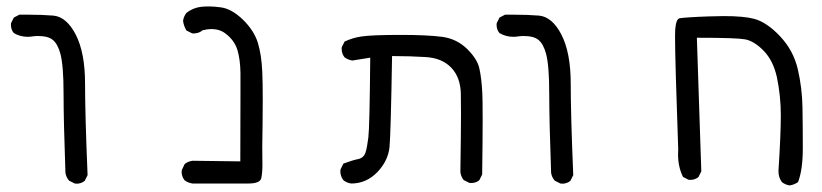

<svg xmlns="http://www.w3.org/2000/svg" viewBox="-20 -454 2540 593"><path d="M210.9 112.8Q213.9 113.3 218.3 113.3Q222.7 113.3 229.2 111.3Q235.8 109.4 241.7 104.5L250.5 86.9Q242.7 -100.6 242.7 -195.8Q242.7 -291 213.9 -347.2Q185.5 -401.9 145 -405.8Q110.8 -408.7 63.5 -408.7Q52.2 -408.7 40 -408.7L22.9 -399.9L14.2 -382.8Q13.7 -380.4 13.7 -377.9Q13.7 -362.3 22.5 -352.1Q41.5 -340.3 65.9 -340.3Q72.3 -340.3 80.8 -341.6Q89.4 -342.8 96.7 -342.8Q128.4 -342.8 142.6 -331.1Q158.2 -318.8 166.5 -288.1Q176.3 -251.5 176.3 -166.3Q176.3 -81.1 182.1 79.6Q184.1 93.3 193.4 104Z M746.6 112.8Q783.7 112.8 787.1 95.7Q790.5 79.6 790.5 53.7Q790.5 47.9 790.3 37.8Q790 27.8 790 -1.5Q790 -30.8 791 -74.2Q791.5 -121.6 791.5 -147.5Q791.5 -199.7 790 -232.9Q787.6 -285.2 776.4 -321.8Q764.6 -359.9 730 -393.6Q695.3 -426.8 662.6 -431.2Q641.6 -434.1 626.7 -434.1Q611.8 -434.1 602.1 -433.1Q576.2 -430.2 555.7 -414.1Q547.4 -403.3 545.4 -389.6Q547.4 -374 555.7 -359.9L573.2 -351.1Q576.2 -350.6 579.1 -350.6Q582 -350.6 586.4 -351.6Q596.7 -353 605.5 -360.4Q620.6 -364.3 632.8 -364.3Q658.7 -364.3 676.8 -350.1Q704.1 -329.6 713.4 -299.3Q722.2 -269 722.7 -228Q722.7 -214.4 722.7 -163.1Q722.7 -111.8 722.2 44.4L574.7 42.5Q560.5 44.4 550.3 52.7L541.5 71.3Q541 74.2 541 78.6Q541 83 543 89.6Q544.9 96.2 549.8 102.5Q560.5 110.8 574.7 112.8Z M1195.3 -280.8Q1245.1 -280.8 1294.4 -277.8Q1344.7 -274.9 1373.3 -245.4Q1401.9 -215.8 1403.3 -165.5Q1403.8 -149.4 1403.8 -100.8Q1403.8 -52.2 1401.9 77.6Q1403.8 91.8 1412.1 102.1L1429.7 110.8Q1432.1 111.3 1434.6 111.3Q1450.2 111.3 1460.4 102.5L1469.2 85Q1470.7 -25.4 1470.7 -84.5Q1470.7 -143.6 1469.7 -165.5Q1467.3 -213.4 1460.4 -243.2Q1454.1 -272 1421.9 -303.7Q1389.6 -334.5 1345.2 -340.3Q1299.3 -346.2 1217.3 -346.2Q1127.4 -346.2 1096.2 -341.3Q1069.3 -337.4 1044.4 -325.7L1035.6 -308.6Q1035.2 -306.2 1035.2 -303.7Q1035.2 -288.1 1043.9 -277.3Q1054.7 -269 1068.4 -267.1L1123.5 -275.9Q1121.6 -61.5 1117.7 -29.8Q1113.8 2 1108.9 17.1Q1103 34.2 1085 37.6Q1069.8 40.5 1040.5 51.3L1031.7 69.3Q1031.2 72.3 1031.2 76.7Q1031.2 81.1 1033.2 88.4Q1035.2 95.7 1040.5 102.5Q1050.8 110.8 1064.9 112.8Q1111.3 112.8 1145.5 77.6Q1179.2 42 1183.1 -0.5Q1187 -43.9 1190.9 -280.8Z M1710.9 112.8Q1713.9 113.3 1718.3 113.3Q1722.7 113.3 1729.2 111.3Q1735.8 109.4 1741.7 104.5L1750.5 86.9Q1742.7 -100.6 1742.7 -195.8Q1742.7 -291 1713.9 -347.2Q1685.5 -401.9 1645 -405.8Q1610.8 -408.7 1563.5 -408.7Q1552.2 -408.7 1540 -408.7L1522.9 -399.9L1514.2 -382.8Q1513.7 -380.4 1513.7 -377.9Q1513.7 -362.3 1522.5 -352.1Q1541.5 -340.3 1565.9 -340.3Q1572.3 -340.3 1580.8 -341.6Q1589.4 -342.8 1596.7 -342.8Q1628.4 -342.8 1642.6 -331.1Q1658.2 -318.8 1666.5 -288.1Q1676.3 -251.5 1676.3 -166.3Q1676.3 -81.1 1682.1 79.6Q1684.1 93.3 1693.4 104Z M2384.3 74.2Q2384.3 94.2 2395 108.4Q2405.3 116.7 2418.9 118.7Q2432.6 116.7 2444.8 108.4Q2459.5 70.3 2459.5 4.4Q2459.5 -61.5 2458.5 -121.8Q2457.5 -182.1 2444.1 -240Q2430.7 -297.9 2389.4 -341.8Q2348.1 -385.7 2308.6 -396Q2276.9 -404.3 2215.8 -404.3Q2199.2 -404.3 2168.2 -403.3Q2137.2 -402.3 2111.1 -400.6Q2085 -398.9 2078.6 -397.5Q2067.9 -395 2065.4 -362.3Q2064.9 -356.4 2064.9 -341.8Q2064.9 -269.5 2074.7 6.8Q2074.7 6.8 2074.7 7.3Q2074.2 15.1 2074.2 22.9Q2074.2 61.5 2089.4 92.3L2106.4 101.1Q2108.9 101.6 2111.3 101.6Q2127 101.6 2137.2 92.8L2146 75.2L2132.3 -337.4H2136.7Q2253.4 -337.4 2281.2 -332.5Q2309.6 -327.1 2338.9 -296.9Q2368.2 -266.6 2379.4 -215.8Q2391.6 -157.7 2391.6 -98.1Q2391.6 -38.6 2384.3 74.2Z"/></svg>

Font: Bakudai
Style: Light
Weight: 300
Version: Version 1.48